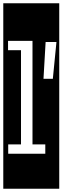

<svg xmlns="http://www.w3.org/2000/svg" viewBox="-32 -937 381 1170"><path d="M312 -681H246L233 -457H290ZM244 0V-57H166V-688H17V-631H96V-57H18V0ZM-12 -917H329V213H-12Z"/></svg>

Font: Zilla Slab Regular Highlight
Style: Regular
Weight: 410
Designer: Typotheque Type Foundry
Foundry: Typotheque type foundry
Version: Version 1.0; 2017